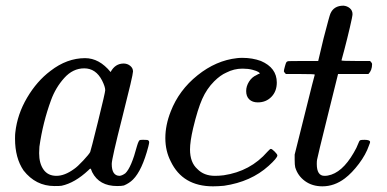

<svg xmlns="http://www.w3.org/2000/svg" viewBox="-20 -646 1363 677"><path d="M487 -153Q496 -153 499 -152.5Q502 -152 504 -150Q506 -148 506 -144Q506 -141 503 -129Q481 -45 449 -13Q436 0 417 8Q409 10 393 10Q330 10 305 -39Q300 -52 300 -51Q299 -52 296 -50Q294 -48 292 -46Q244 -1 197 9Q191 10 172 10Q106 10 63 -45Q33 -89 33 -157Q33 -173 34 -179Q41 -243 75.5 -301.5Q110 -360 158 -396Q216 -441 280 -441Q330 -441 370 -392Q386 -422 416 -422Q429 -422 439 -414Q449 -406 449 -394Q449 -381 411.5 -233.5Q374 -86 374 -68Q374 -26 402 -26Q411 -27 422 -35Q443 -55 463 -131Q469 -151 473 -152Q475 -153 483 -153ZM118 -106Q118 -70 133.5 -48Q149 -26 179 -26Q208 -26 241 -50Q253 -58 273.5 -80Q294 -102 298 -110Q300 -114 325.5 -217Q351 -320 351 -328Q351 -340 340 -362Q318 -405 277 -405Q237 -405 206.5 -371Q176 -337 160 -293Q131 -214 119 -129Q119 -126 118.5 -118Q118 -110 118 -106Z M935 -121Q939 -121 948.5 -111.5Q958 -102 958 -98Q958 -89 927 -61Q865 -5 770 9Q748 11 731 11Q624 11 582 -77Q563 -114 563 -159Q563 -205 582 -253Q611 -328 676.5 -380.5Q742 -433 816 -441Q822 -442 835 -442Q870 -442 900 -431Q956 -407 956 -355Q956 -324 937 -304.5Q918 -285 889 -285Q870 -285 859 -295.5Q848 -306 848 -325Q848 -342 858 -358Q868 -374 884 -381Q892 -386 895 -386L896 -387Q896 -389 890.5 -392.5Q885 -396 870 -400Q855 -404 835 -404Q805 -404 778 -390Q757 -381 735 -359Q709 -333 693 -297Q677 -261 661 -194Q650 -147 650 -119Q650 -73 676 -50Q699 -26 738 -26Q753 -26 769 -28Q863 -42 923 -111Q932 -121 935 -121Z M988 -385Q981 -392 981 -395Q981 -399 984.5 -411.5Q988 -424 989 -425Q991 -430 998.5 -430.5Q1006 -431 1049 -431H1102L1121 -511Q1142 -592 1145 -598Q1157 -626 1191 -626Q1204 -625 1213.5 -617Q1223 -609 1223 -596Q1223 -589 1213.5 -548.5Q1204 -508 1194 -470L1184 -433Q1184 -431 1234 -431H1285Q1292 -424 1292 -420Q1292 -398 1279 -385H1172L1136 -240Q1099 -91 1098 -83Q1097 -78 1097 -68Q1097 -26 1124 -26Q1131 -26 1136 -27Q1186 -36 1227 -107Q1237 -123 1245 -144Q1247 -150 1250 -151.5Q1253 -153 1265 -153Q1285 -153 1285 -145Q1285 -143 1281 -133Q1270 -101 1245.5 -68.5Q1221 -36 1196 -17Q1159 11 1117 11Q1081 11 1055.5 -7.5Q1030 -26 1021 -56Q1019 -64 1019 -83V-101L1054 -241Q1089 -382 1090 -383Q1090 -385 1039 -385Z"/></svg>

Font: MathJax_Math
Style: Italic
Weight: 400
Version: Version 1.1